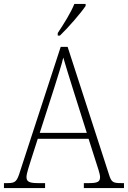

<svg xmlns="http://www.w3.org/2000/svg" viewBox="-22 -951 647 971"><path d="M270 -784V-771H281C323 -811 388 -886 411 -921V-931H354C336 -886 300 -829 270 -784ZM-2 0H206V-25H168C122 -25 112 -35 112 -56C112 -75 128 -119 134 -140L169 -249H426L463 -133C469 -113 484 -73 484 -56C484 -34 475 -25 430 -25H402V0H605V-25H590C549 -25 541 -30 529 -69L320 -714H285L81 -89C64 -33 57 -25 16 -25H-2ZM179 -279 252 -506C267 -557 291 -625 298 -660C310 -620 329 -556 349 -494L417 -279Z"/></svg>

Font: Noto Serif Thai SemiCondensed ExtraLight
Style: Regular
Weight: 200
Width: 4
Designer: Monotype Design Team
Foundry: Monotype Imaging Inc.
Version: Version 2.002